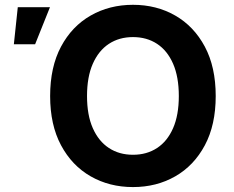

<svg xmlns="http://www.w3.org/2000/svg" viewBox="-20 -757 961 787"><path d="M525.1 9.8Q428.6 9.8 351.7 -34.2Q274.7 -78.2 230.1 -161.7Q185.5 -245.1 185.5 -363.3Q185.5 -482.2 230.1 -565.8Q274.7 -649.4 351.7 -693.3Q428.6 -737.3 525.1 -737.3Q621.5 -737.3 698.2 -693.3Q774.9 -649.4 819.6 -565.8Q864.2 -482.2 864.2 -363.3Q864.2 -244.9 819.6 -161.4Q774.9 -77.9 698.2 -34.1Q621.5 9.8 525.1 9.8ZM525.1 -122.6Q581.6 -122.6 623.8 -150.3Q666 -177.9 689.5 -231.7Q713 -285.5 713 -363.3Q713 -441.7 689.5 -495.7Q666 -549.6 623.8 -577.3Q581.6 -605 525.1 -605Q468.6 -605 426.3 -577.2Q384 -549.4 360.3 -495.4Q336.7 -441.5 336.7 -363.3Q336.7 -285.5 360.3 -231.9Q384 -178.2 426.3 -150.4Q468.6 -122.6 525.1 -122.6ZM36.8 -575.5 52.9 -727.5H184.8L123.9 -575.5Z"/></svg>

Font: Inter Variable LoSnoCo
Style: Regular
Weight: 400
Designer: Rasmus Andersson
Foundry: rsms
Version: Version 4.000;git-a52131595; featfreeze: case,dlig,ss01,ss02